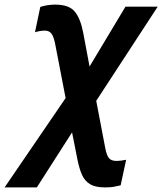

<svg xmlns="http://www.w3.org/2000/svg" viewBox="-103 -574 705 834"><path d="M-83 240 182 -148 139 -371Q132 -411 122 -426Q112 -441 92 -441Q72 -441 49 -434L72 -544Q87 -549 104 -551.5Q121 -554 136 -554Q196 -554 221 -524.5Q246 -495 258 -434L286 -285L442 -545H582L315 -136L354 68Q360 100 370 112.5Q380 125 403 125Q421 125 445 120L421 231Q404 235 391 237.5Q378 240 352 240Q311 240 288 226Q265 212 253 185Q241 158 233 117L210 1L57 240Z"/></svg>

Font: Noto Sans Condensed
Style: Bold Italic
Weight: 700
Width: 3
Italic angle: -12°
Designer: Monotype Design Team
Foundry: Monotype Imaging Inc.
Version: Version 2.013; ttfautohint (v1.8.4.7-5d5b)